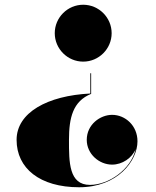

<svg xmlns="http://www.w3.org/2000/svg" viewBox="-20 -550 659 810"><path d="M451 -410C451 -476 397 -530 331 -530C265 -530 211 -476 211 -410C211 -344 265 -290 331 -290C397 -290 451 -344 451 -410ZM364.5 -154V-241H361V-155.5C180 -146.5 50 -75 50 40C50 160 148 240 314 240C476.5 240 560 128 560 46C560 -20 508.5 -65.5 453 -65.5C403 -65.5 346 -25 346 40C346 100 398.5 144.5 453 144.5C495.5 144.5 537 117 552.5 78.5C533 164.5 439 230 359.5 230C270.5 230 271 134 271 40C271 -53 287.5 -123 364.5 -154Z"/></svg>

Font: Bodoni* 48pt Fatface
Style: Regular
Weight: 900
Version: Version 2.3